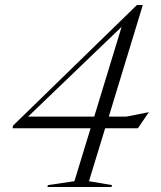

<svg xmlns="http://www.w3.org/2000/svg" viewBox="-20 -745 640 765"><path d="M525.5 -725H549L413.5 -280.5H484L573 -298L529.5 -234H399L334.5 -23L426.5 -7.5L424 0H169L171 -7.5L276.5 -23L341 -234H30.5L31.5 -244ZM355.5 -280.5 464.5 -638 92 -280.5Z"/></svg>

Font: Newsreader 72pt Light
Style: Italic
Weight: 300
Italic angle: -17°
Designer: Hugues Gentile
Foundry: Production Type
Version: Version 1.003; ttfautohint (v1.8.3)